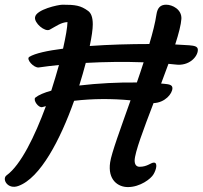

<svg xmlns="http://www.w3.org/2000/svg" viewBox="-56 -779 848 804"><path d="M20 0C113.3 -32.7 197.3 -196.3 254.4 -356.9C332 -366.2 414.1 -366.2 490.7 -358.9C449.2 -241.7 410.6 -137.2 405.3 -99.6C394 -25.4 438.5 4.4 479.5 4.4C530.8 4.4 576.2 -30.3 586.9 -49.3C599.1 -69.8 605 -98.1 588.4 -98.1C575.7 -98.1 561 -80.6 528.8 -80.6C515.1 -80.6 507.8 -89.8 507.8 -106.9C508.3 -140.6 545.4 -238.8 586.9 -347.2C635.3 -349.1 665.5 -386.7 666 -409.2C666.5 -424.8 649.9 -426.3 630.4 -428.2L618.7 -429.2C629.4 -457 639.6 -484.9 649.4 -511.7L678.7 -508.8C736.3 -501 772.5 -542 772.5 -570.3C772.5 -585.9 755.9 -587.4 736.3 -589.4C718.8 -590.8 699.2 -591.8 677.7 -592.8C692.4 -638.2 702.1 -676.3 703.6 -700.2C705.6 -739.7 665.5 -759.3 640.1 -759.3C616.7 -759.3 603.5 -747.6 599.1 -718.3C594.2 -684.6 583.5 -642.1 569.3 -594.7C489.7 -594.7 401.4 -592.3 319.8 -586.4C328.1 -625.5 332.5 -657.2 332.5 -676.8C332.5 -706.5 325.7 -723.6 313.5 -732.9C281.7 -756.3 259.3 -759.3 205.6 -759.3C188 -759.3 95.2 -739.3 90.8 -707C86.4 -683.1 131.8 -643.6 152.3 -654.8C179.2 -669.4 200.2 -685.5 226.6 -686.5C226.1 -664.6 219.2 -625 208 -575.2C142.6 -566.9 90.8 -555.7 66.9 -541C51.3 -531.7 85.9 -493.2 106.9 -496.6C133.3 -500.5 161.6 -503.9 190.9 -506.8C181.6 -472.7 170.4 -436.5 158.7 -399.4C128.9 -391.1 105.5 -381.3 91.8 -370.1C81.5 -359.4 105.5 -325.7 121.6 -330.6C126.5 -332 131.3 -333.5 136.2 -334.5C89.8 -208.5 31.2 -87.9 -28.3 -44.9C-49.3 -29.8 -24.4 15.6 20 0ZM275.9 -420.9C286.1 -453.6 295.4 -485.8 303.2 -515.6C383.3 -520 466.8 -521 545.4 -518.1C536.6 -490.2 526.9 -461.9 517.1 -433.6C441.9 -434.6 353.5 -430.2 275.9 -420.9Z"/></svg>

Font: Courgette
Style: Regular
Weight: 400
Designer: Karolina Lach
Foundry: Karolina Lach
Version: Version 1.002